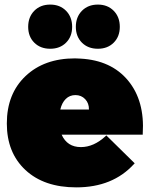

<svg xmlns="http://www.w3.org/2000/svg" viewBox="-20 -810 654 838"><path d="M9.8 -271Q9.8 -400.4 91.3 -477.8Q172.9 -555.2 307.1 -555.2Q311 -555.2 319.1 -554.7Q327.1 -554.2 331.1 -554.2Q465.8 -546.9 539.1 -458.3Q612.3 -369.6 603 -226.1V-222.2H249Q273.4 -168 333 -168Q389.2 -168 440.9 -215.8L443.8 -219.2L567.9 -97.2L564.9 -94.2Q472.2 7.8 313 7.8Q172.4 7.8 91.1 -67.9Q9.8 -143.6 9.8 -271ZM103 -692.9Q103 -735.8 129.6 -762.9Q156.2 -790 199.2 -790Q241.7 -790 268.3 -762.9Q294.9 -735.8 294.9 -692.9Q294.9 -650.4 268.3 -623.8Q241.7 -597.2 199.2 -597.2Q156.2 -597.2 129.6 -623.8Q103 -650.4 103 -692.9ZM243.2 -332H368.2Q368.7 -359.4 351.8 -377.2Q335 -395 309.1 -395Q284.2 -395 267.1 -378.2Q250 -361.3 243.2 -332ZM311 -692.9Q311 -735.8 337.6 -762.9Q364.3 -790 407.2 -790Q449.7 -790 476.3 -762.9Q502.9 -735.8 502.9 -692.9Q502.9 -650.4 476.3 -623.8Q449.7 -597.2 407.2 -597.2Q364.3 -597.2 337.6 -623.8Q311 -650.4 311 -692.9Z"/></svg>

Font: Trueno UltraBlack
Style: Regular
Weight: 950
Designer: Julieta Ulanovsky
Foundry: Julieta Ulanovsky
Version: Version 3.001b | FøM Fix